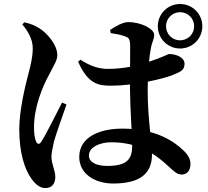

<svg xmlns="http://www.w3.org/2000/svg" viewBox="-20 -875 1040 960"><path d="M880.5 -632.5C942.2 -632.5 991.6 -681.9 991.6 -743.8C991.6 -805.5 942.2 -855 880.5 -855C818.6 -855 769.1 -805.5 769.1 -743.8C769.1 -681.9 818.6 -632.5 880.5 -632.5ZM546 42.6C679.6 42.6 739.9 -6.8 739.9 -102.1C739.9 -170.6 718.4 -273.7 718.4 -427C718.4 -509 726 -594.3 734.2 -632.4C740.4 -668.5 750.9 -677.1 750.9 -701.2C750.9 -729.5 688 -764.5 620.7 -764.5C594.2 -764.5 556.2 -742.7 530.6 -725.3L533.4 -709.6C557.7 -705.9 583.9 -701.5 605.3 -693.1C622.7 -686.5 630.8 -683.8 630.8 -641.1C630.8 -604.5 629.8 -505 630 -428.7C630.6 -325.3 641.1 -198.9 641.1 -149.3C641.1 -79.6 616.8 -45.4 515.5 -45.4C468.3 -45.4 424.5 -60.5 424.5 -97.6C424.5 -139.5 480 -163.6 535.9 -163.6C640.5 -163.6 728.2 -130.6 816.6 -48.6C850 -18.1 865.1 -2.3 888.1 -2.3C914.9 -2.3 932.3 -21.5 932.3 -55.2C932.3 -78.1 921.1 -99.7 899.1 -121.1C850.3 -168.8 758.5 -231.9 591.9 -231.9C476.7 -231.9 376.2 -189.1 376.2 -90.4C376.2 -4.4 455.8 42.6 546 42.6ZM205.9 65.4C238.6 65.4 256.5 45 256.5 8.9C256.5 -21.8 237.2 -55.5 237.2 -91.5C237.2 -107 241.3 -128 249.9 -167.7C260.2 -204 293.4 -298.3 312.4 -352.5L290.3 -362.3C263.9 -312.1 210.4 -202.6 186.7 -166.7C177.2 -151.5 167.1 -152.8 160.3 -167.4C153.9 -181.7 150 -207 150 -238.1C150 -338.3 191 -439.4 227.5 -505.5C250.3 -552.2 266.5 -571.7 266.5 -599.5C266.5 -654.2 211.1 -711.7 180.5 -731.1C155.8 -747.6 135.2 -755.7 101.8 -763.5L91.6 -752.7C117.4 -722.3 144.1 -679.7 143.8 -633.8C143.6 -589 133.5 -548.7 120.5 -500C104.7 -440 76.3 -321 76.3 -229.4C76.3 -114.7 101.6 -29.6 138.4 20.2C157.7 47.5 181.4 65.4 205.9 65.4ZM535.3 -446.5C652.9 -446.5 794.2 -480.8 839.5 -498.3C885.5 -516.8 902.6 -524.3 902.6 -556.6C902.6 -587.6 861.5 -604.7 825.6 -604.9C819.2 -604.9 792.2 -587.7 720.6 -564.9C674.4 -549.1 604.9 -530.5 518.2 -530.5C476.3 -530.5 432.1 -543.6 382.3 -576.5L370.6 -566.4C420.1 -455.2 470.9 -446.5 535.3 -446.5ZM880.5 -673.4C841.2 -673.4 810.1 -704.5 810.1 -743.8C810.1 -782.9 841.2 -814 880.5 -814C919.6 -814 950.7 -782.9 950.7 -743.8C950.7 -704.5 919.6 -673.4 880.5 -673.4Z"/></svg>

Font: Source Han Serif TW VF
Style: Regular
Weight: 250
Designer: Ryoko NISHIZUKA 西塚涼子 (kana & ideographs); Frank Grießhammer (Latin, Greek & Cyrillic); Wenlong ZHANG 张文龙 (bopomofo); San
Foundry: Adobe
Version: Version 2.002;hotconv 1.1.0;makeotfexe 2.6.0